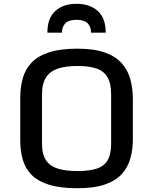

<svg xmlns="http://www.w3.org/2000/svg" viewBox="-20 -978 805 1009"><path d="M387.2 11.2Q295.9 11.2 237.1 -7.3Q178.2 -25.9 145.5 -59.6Q112.8 -93.3 99.6 -139.2Q86.4 -185.1 86.4 -239.7V-462.9Q86.4 -518.6 99.4 -565.7Q112.3 -612.8 145 -647.9Q177.7 -683.1 236.6 -702.6Q295.4 -722.2 387.2 -722.2Q475.1 -722.2 532 -701.7Q588.9 -681.2 620.6 -644.8Q652.3 -608.4 665.3 -560.3Q678.2 -512.2 678.2 -456.5V-247.1Q678.2 -192.9 665.3 -146Q652.3 -99.1 620.4 -63.7Q588.4 -28.3 531.5 -8.5Q474.6 11.2 387.2 11.2ZM387.2 -79.1Q447.3 -79.1 486.6 -91.3Q525.9 -103.5 544.9 -134.8Q564 -166 564 -224.1V-481.4Q564 -539.6 544.7 -572.3Q525.4 -605 486.1 -618.2Q446.8 -631.3 387.2 -631.3Q327.6 -631.3 286.1 -618.2Q244.6 -605 222.7 -572.5Q200.7 -540 200.7 -481.4V-224.1Q200.7 -166 222.4 -134.8Q244.1 -103.5 285.6 -91.3Q327.1 -79.1 387.2 -79.1ZM229 -806.2Q229 -882.8 270.8 -920.4Q312.5 -958 382.3 -958Q451.7 -958 493.7 -920.4Q535.6 -882.8 535.6 -806.2H458.5Q458.5 -837.9 440.2 -856Q421.9 -874 382.3 -874Q342.3 -874 324 -856Q305.7 -837.9 305.7 -806.2Z"/></svg>

Font: Monda Medium
Style: Regular
Weight: 500
Designer: Vernon Adams
Foundry: Vernon Adams
Version: Version 2.200